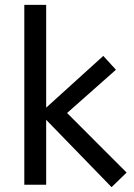

<svg xmlns="http://www.w3.org/2000/svg" viewBox="-20 -760 551 790"><path d="M439 10 170 -267V0H80V-740H170V-317L405 -530L457 -473L256 -295L501 -50Z"/></svg>

Font: ABeeZee
Style: Regular
Weight: 400
Designer: Anja Meiners
Foundry: Anja Meiners
Version: Version 1.003; ttfautohint (v1.8.3)